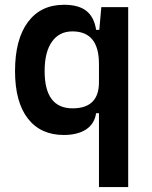

<svg xmlns="http://www.w3.org/2000/svg" viewBox="-20 -547 626 792"><path d="M243.2 9.8Q147.5 9.8 94.7 -58.3Q42 -126.5 42 -253.9Q42 -384.3 95 -455.8Q147.9 -527.3 244.1 -527.3Q304.7 -527.3 336.7 -501.7Q368.7 -476.1 376.5 -423.8H389.6L397.9 -517.6H508.8V224.6H388.2V-80.1H376.5Q369.6 -35.6 334.7 -12.9Q299.8 9.8 243.2 9.8ZM388.2 -283.7Q388.2 -417.5 278.8 -417.5Q224.1 -417.5 194.1 -374.8Q164.1 -332 164.1 -253.9Q164.1 -100.1 279.3 -100.1Q388.2 -100.1 388.2 -207.5Z"/></svg>

Font: Cascadia Code SemiBold
Style: Regular
Weight: 600
Monospace: yes
Designer: Aaron Bell
Foundry: Saja Typeworks
Version: Version 2404.023; ttfautohint (v1.8.4)